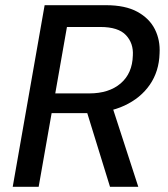

<svg xmlns="http://www.w3.org/2000/svg" viewBox="-20 -720 646 740"><path d="M29 0 152 -700H388Q463 -700 509.5 -674.5Q556 -649 577 -607Q598 -565 595 -514Q593 -445 557.5 -393.5Q522 -342 459.5 -313Q397 -284 313 -284H179L129 0ZM404 0 308 -311H412L513 0ZM193 -360H324Q400 -360 445 -398.5Q490 -437 492 -506Q495 -553 465.5 -584.5Q436 -616 367 -616H238Z"/></svg>

Font: DM Sans Medium
Style: Italic
Weight: 500
Italic angle: -10°
Designer: Colophon Foundry, Jonny Pinhorn
Foundry: Colophon Foundry
Version: Version 4.004;gftools[0.9.30]